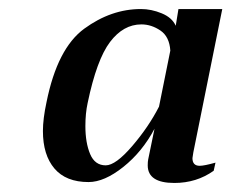

<svg xmlns="http://www.w3.org/2000/svg" viewBox="-20 -730 512 425"><path d="M307 -364Q307 -372 308 -377L322 -445Q295 -394 253 -360.5Q211 -327 176 -327Q126 -327 100.5 -357Q75 -387 75 -440Q75 -467 83 -504Q107 -623 166.5 -666.5Q226 -710 292 -710Q315 -710 338 -700.5Q361 -691 369 -673L375 -710H472L408 -393L406 -380Q406 -363 422 -363Q432 -363 457 -370L453 -352Q415 -325 366 -325Q307 -325 307 -364ZM332 -494 357 -618Q355 -649 335 -662.5Q315 -676 293 -676Q253 -676 223.5 -637Q194 -598 174 -502Q169 -479 169 -451Q169 -414 179.5 -389Q190 -364 214 -364Q236 -364 272.5 -406.5Q309 -449 332 -494Z"/></svg>

Font: Taviraj Medium
Style: Italic
Weight: 500
Italic angle: -12°
Designer: Katatrad Team
Foundry: CadsonDemak
Version: Version 1.001